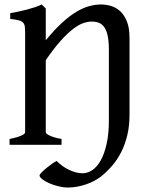

<svg xmlns="http://www.w3.org/2000/svg" viewBox="-20 -650 659 862"><path d="M561.5 -135.3Q561.5 -84.5 551.5 -43Q541.5 -1.5 524.4 32.5Q507.3 66.4 483.9 93.5Q460.4 120.6 434.1 142.1Q420.9 152.3 403.6 161.6Q386.2 170.9 366.9 177.5Q347.7 184.1 326.9 188Q306.2 191.9 286.1 191.9Q264.6 191.9 241.9 186.3Q219.2 180.7 200.7 172.4Q182.1 164.1 169.9 154.8Q157.7 145.5 157.7 137.7Q157.7 133.3 167 123.8Q176.3 114.3 189 104Q201.7 93.8 214.4 84.7Q227.1 75.7 234.4 72.8Q260.7 99.1 292 113.5Q323.2 127.9 351.1 127.9Q373.5 127.9 394.8 113.5Q416 99.1 432.4 69.8Q448.7 40.5 458.7 -4.2Q468.8 -48.8 468.8 -109.4V-425.8Q468.8 -463.9 463.6 -488.5Q458.5 -513.2 448.5 -527.6Q438.5 -542 424.1 -547.6Q409.7 -553.2 391.6 -553.2Q374 -553.2 353 -545.9Q332 -538.6 306.9 -519Q281.7 -499.5 251.7 -466.1Q221.7 -432.6 185.5 -379.9V-55.7Q185.5 -49.8 203.1 -41.3Q220.7 -32.7 256.3 -25.9V0H22.9V-25.9Q56.2 -32.7 74.5 -40.8Q92.8 -48.8 92.8 -55.7V-498Q92.8 -517.1 91.6 -529.1Q90.3 -541 84 -548.1Q77.6 -555.2 64.2 -558.8Q50.8 -562.5 25.9 -564.9V-590.8Q42.5 -593.8 61.3 -597.7Q80.1 -601.6 98.9 -606.4Q117.7 -611.3 135.5 -617.2Q153.3 -623 167.5 -629.9L185.5 -611.8V-469.2Q224.1 -516.1 257.8 -547.1Q291.5 -578.1 322 -596.4Q352.5 -614.7 380.1 -622.3Q407.7 -629.9 434.1 -629.9Q455.1 -629.9 477.5 -623.5Q500 -617.2 518.8 -600.3Q537.6 -583.5 549.6 -554.2Q561.5 -524.9 561.5 -479Z"/></svg>

Font: Gentium Book Basic
Style: Regular
Weight: 400
Designer: J. Victor Gaultney and Annie Olsen
Foundry: SIL International
Version: Version 1.102; 2013; Maintenance release